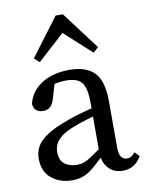

<svg xmlns="http://www.w3.org/2000/svg" viewBox="-85 -806 679 880"><g transform="rotate(-10 254.5 -365.5)"><path d="M377.7 -545.9 209.9 -698.2H294.5L126.7 -545.9L103 -567.6L235.3 -743.6H269.1L401.4 -567.6ZM45.1 -112Q45.1 -140.5 58.3 -165.7Q71.5 -190.9 107.4 -215Q143.2 -239.1 210.8 -262.9Q231.8 -270.9 258.4 -278.8Q285 -286.8 313.1 -293.8Q341.2 -300.9 366.1 -304.9V-268.6Q332 -261.5 293.6 -249.6Q255.2 -237.7 232.3 -228.6Q188.5 -212.1 167.8 -194.3Q147 -176.5 140.4 -159.4Q133.7 -142.2 133.7 -126.7Q133.7 -86.9 156.9 -69.8Q180 -52.8 213.5 -52.8Q231.1 -52.8 245.3 -57.7Q259.5 -62.5 279 -75.2Q298.5 -87.9 328.6 -109.3L349.8 -125.1L363.5 -104.5L333.8 -74.5Q304.1 -44.8 280.8 -25.4Q257.4 -5.9 233.9 3.6Q210.3 13.1 179 13.1Q123.8 13.1 84.5 -18.5Q45.1 -50.1 45.1 -112ZM323.6 -91.4V-320.7Q323.6 -369.5 314.2 -395.8Q304.9 -422.2 284.1 -432.3Q263.3 -442.3 230.3 -442.3Q213.3 -442.3 190.8 -438.8Q168.4 -435.4 140.1 -424.5L181.8 -455.9L156.9 -370.9Q150.1 -347.3 137.6 -335.2Q125.1 -323.1 104.6 -323.1Q61.8 -323.1 58.3 -363.7Q71.7 -421 124.1 -454.3Q176.5 -487.7 253.4 -487.7Q331.5 -487.7 369.7 -448.4Q407.9 -409.1 407.9 -313.8V-101.1Q407.9 -68.2 417.7 -55.1Q427.4 -41.9 444.1 -41.9Q456.8 -41.9 465.6 -47.8Q474.5 -53.8 482.6 -63.9L502.9 -42.2Q484.9 -13.4 464 -1.6Q443 10.2 415.9 10.2Q374.3 10.2 349.2 -17.6Q324 -45.5 323.6 -91.4Z"/></g></svg>

Font: Adobe Variable Font Prototype
Style: Regular
Weight: 389
Designer: Frank Grießhammer
Foundry: Adobe
Version: Version 1.004;hotconv 1.0.113;makeotfexe 2.5.65598